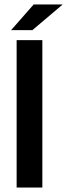

<svg xmlns="http://www.w3.org/2000/svg" viewBox="-20 -846 303 866"><path d="M171 -665V0H55V-665ZM132 -826H263L126 -710H30Z"/></svg>

Font: Blinker SemiBold
Style: Regular
Weight: 600
Designer: Juergen Huber
Foundry: supertype
Version: Version 1.015;PS 1.15;hotconv 1.0.88;makeotf.lib2.5.647800